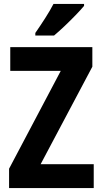

<svg xmlns="http://www.w3.org/2000/svg" viewBox="-20 -953 518 973"><path d="M455 0H26V-98L288 -594H32V-714H448V-615L186 -121H455ZM406 -923Q391 -905 364 -877Q337 -849 307.5 -821Q278 -793 254 -773H159V-786Q184 -822 209 -861Q234 -900 251 -933H406Z"/></svg>

Font: Noto Sans Lao Condensed
Style: Bold
Weight: 700
Width: 3
Designer: Monotype Design Team
Foundry: Monotype Imaging Inc.
Version: Version 2.003; ttfautohint (v1.8.4.7-5d5b)